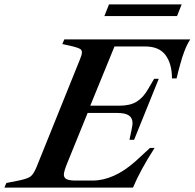

<svg xmlns="http://www.w3.org/2000/svg" viewBox="-77 -852 884 872"><path d="M-48 -21 8 -32Q47 -40 61 -50Q75 -60 88 -91L286 -582Q295 -603 295 -614Q295 -625 286.5 -630Q278 -635 255 -641L206 -652L215 -673H787Q772 -650 760 -618Q750 -592 742.5 -563.5Q735 -535 733 -529Q731 -518 725 -496H704Q704 -562 675 -601.5Q646 -641 582 -641H443L333 -372H466Q514 -372 544 -390.5Q574 -409 596 -448L623 -494H644L532 -217H511L521 -265Q525 -285 525 -292Q525 -316 508.5 -327.5Q492 -339 455 -339H321L230 -115Q213 -74 213 -59Q213 -45 225 -38.5Q237 -32 267 -32H343Q441 -32 540 -121L604 -180H625Q560 -79 527 0H-57ZM418 -832H748L727 -779H397Z"/></svg>

Font: Ibarra Real Nova SemiBold
Style: Italic
Weight: 600
Italic angle: -22°
Designer: Jose Maria Ribagorda & Octavio Pardo
Foundry: Octavio Pardo
Version: Version 1.014